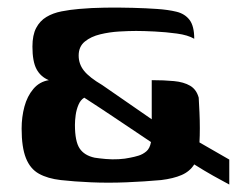

<svg xmlns="http://www.w3.org/2000/svg" viewBox="-20 -484 666 515"><path d="M595 11Q576 1 552 -12.5Q528 -26 501 -43Q489 -24 467 -14.5Q445 -5 412 -1Q368 3 319 5Q270 7 224 5Q178 3 143 -1Q108 -5 84.5 -18Q61 -31 49.5 -60Q38 -89 38 -139Q38 -170 45.5 -198Q53 -226 69.5 -245.5Q86 -265 111 -269Q89 -278 78 -298.5Q67 -319 67 -359Q67 -390 77 -409Q87 -428 104.5 -438.5Q122 -449 145 -453.5Q168 -458 192 -460Q225 -463 262 -463.5Q299 -464 336 -463Q373 -462 401 -460Q431 -458 453.5 -452.5Q476 -447 488.5 -430.5Q501 -414 501 -380Q484 -390 454.5 -394Q425 -398 395 -399.5Q365 -401 345 -401Q326 -401 300 -399.5Q274 -398 249 -392Q224 -386 207.5 -372.5Q191 -359 191 -335Q191 -312 205.5 -294Q220 -276 254 -256L387 -164V-269Q420 -269 446.5 -266.5Q473 -264 490 -254Q507 -244 513 -222Q514 -205 515 -183Q516 -161 516 -140Q516 -119 515 -102L595 -56ZM206 -222Q196 -216 190.5 -203Q185 -190 183 -175.5Q181 -161 181 -149Q181 -105 193.5 -86Q206 -67 234 -61Q247 -59 264 -57.5Q281 -56 298.5 -57Q316 -58 329 -61Q340 -63 351.5 -66.5Q363 -70 372.5 -78Q382 -86 385 -103Q340 -133 295.5 -163Q251 -193 206 -222Z"/></svg>

Font: Genos Thin SemiBold
Style: Regular
Weight: 600
Version: Version 1.010